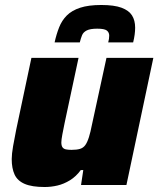

<svg xmlns="http://www.w3.org/2000/svg" viewBox="-20 -742 635 770"><path d="M159 8Q108 8 79 -4.5Q50 -17 38.5 -42Q27 -67 27 -104Q27 -124 32.5 -156Q38 -188 45 -222L106 -510H295L239 -248Q234 -224 230 -202.5Q226 -181 226 -171Q226 -158 230.5 -151.5Q235 -145 244 -143Q253 -141 267 -141Q288 -141 301 -145Q314 -149 322 -160Q330 -171 336.5 -191.5Q343 -212 349 -243L407 -510H595L487 0H305L314 -60H304Q285 -34 260.5 -19Q236 -4 210.5 2Q185 8 159 8ZM199 -572Q206 -604 217 -632Q228 -660 248 -680Q268 -700 301.5 -711Q335 -722 386 -722Q438 -722 467.5 -711Q497 -700 509.5 -680Q522 -660 522 -631Q522 -618 520 -603Q518 -588 514 -572H414Q416 -579 417 -586Q418 -593 418 -599Q418 -612 408.5 -619.5Q399 -627 370 -627Q342 -627 328 -620Q314 -613 309 -600.5Q304 -588 300 -572Z"/></svg>

Font: Saira Thin ExtraBold
Style: Italic
Weight: 800
Italic angle: -12°
Version: Version 1.101